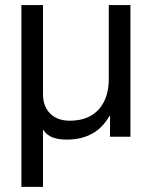

<svg xmlns="http://www.w3.org/2000/svg" viewBox="-20 -537 596 754"><path d="M412.1 0V-82H410.2Q382.8 -34.2 340.8 -11.5Q298.8 11.2 242.2 11.2Q210 11.2 187 2.7Q164.1 -5.9 150.9 -25.9H148.9V196.8H64V-517.1H148.9V-167Q148.9 -119.1 177 -91.1Q205.1 -63 253.9 -63Q293 -63 321.5 -75Q350.1 -86.9 369.1 -108.9Q388.2 -130.9 397.7 -160.4Q407.2 -189.9 407.2 -225.1V-517.1H492.2V0Z"/></svg>

Font: XB Khoramshahr
Style: Regular
Weight: 400
Designer: Behnam
Foundry: Irmug
Version: Version 8.005 2009